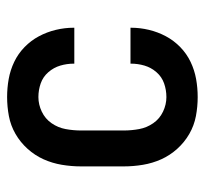

<svg xmlns="http://www.w3.org/2000/svg" viewBox="-38 -530 576 540"><g transform="rotate(-90 250.0 -260.0)"><path d="M247 8Q220 8 193.5 3Q167 -2 143.5 -15.5Q120 -29 101.5 -49.5Q83 -70 72 -94.5Q61 -119 56.5 -146Q52 -173 52 -200V-320Q52 -347 56.5 -374Q61 -401 72 -425.5Q83 -450 101.5 -470.5Q120 -491 143.5 -504.5Q167 -518 193.5 -523Q220 -528 247 -528Q273 -528 298 -523.5Q323 -519 346 -508Q369 -497 387.5 -479Q406 -461 418 -438.5Q430 -416 436 -391Q442 -366 442 -341Q442 -341 442 -340.5Q442 -340 442 -339H341Q341 -339 341 -339.5Q341 -340 341 -340Q341 -360 335.5 -378.5Q330 -397 317 -412Q304 -427 285.5 -433.5Q267 -440 247 -440Q226 -440 206 -430.5Q186 -421 173.5 -403Q161 -385 157 -363.5Q153 -342 153 -320V-200Q153 -178 157 -156.5Q161 -135 173.5 -117Q186 -99 206 -89.5Q226 -80 247 -80Q267 -80 285.5 -86.5Q304 -93 317 -108Q330 -123 335.5 -141.5Q341 -160 341 -180Q341 -180 341 -180.5Q341 -181 341 -181H442Q442 -180 442 -179.5Q442 -179 442 -179Q442 -154 436 -129Q430 -104 418 -81.5Q406 -59 387.5 -41Q369 -23 346 -12Q323 -1 298 3.5Q273 8 247 8Z"/></g></svg>

Font: Zed Sans Semibold
Style: Regular
Weight: 600
Designer: Belleve Invis
Foundry: Belleve Invis
Version: Version 1.0.0; ttfautohint (v1.8.4)